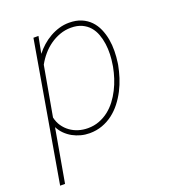

<svg xmlns="http://www.w3.org/2000/svg" viewBox="-135 -642 856 948"><g transform="rotate(-20 293.5 -167.5)"><path d="M491.7 -259.3Q485.8 -228 475.6 -195.8Q465.3 -163.6 450 -133.8Q434.6 -104 414.3 -77.9Q394 -51.8 368.4 -32.2Q342.8 -12.7 312 -1.5Q281.2 9.8 245.1 9.8Q221.7 9.8 199.2 3.9Q176.8 -2 157 -12.9Q137.2 -23.9 120.8 -40Q104.5 -56.2 93.8 -77.1L44.4 203.1H18.6L144.5 -528.3H170.9L153.8 -440.4Q169.9 -460.9 189.9 -478.8Q210 -496.6 233.2 -509.8Q256.3 -522.9 281.7 -530.5Q307.1 -538.1 334.5 -538.1Q371.1 -538.1 398.7 -526.4Q426.3 -514.6 445.3 -494.9Q464.4 -475.1 476.1 -448.5Q487.8 -421.9 493.2 -391.8Q498.5 -361.8 498 -330.6Q497.6 -299.3 493.2 -269.5ZM466.3 -269.5Q470.7 -294.9 471.7 -322.8Q472.7 -350.6 469 -377.4Q465.3 -404.3 456.3 -428.7Q447.3 -453.1 431.4 -471.4Q415.5 -489.7 391.6 -500.7Q367.7 -511.7 335 -511.7Q304.2 -511.7 276.4 -501.7Q248.5 -491.7 224.4 -474.6Q200.2 -457.5 180.7 -434.6Q161.1 -411.6 147 -385.7L100.6 -125Q106.4 -99.1 120.1 -79.1Q133.8 -59.1 153.1 -45.2Q172.4 -31.2 196 -23.9Q219.7 -16.6 245.6 -16.6Q277.8 -16.6 305.4 -27.1Q333 -37.6 355.5 -55.2Q377.9 -72.8 395.8 -96.2Q413.6 -119.6 427.2 -146.5Q440.9 -173.3 450.2 -202.1Q459.5 -231 464.8 -259.3Z"/></g></svg>

Font: Roboto Mono Thin
Style: Italic
Weight: 250
Designer: Google
Version: Version 2.000985; 2015; ttfautohint (v1.3)